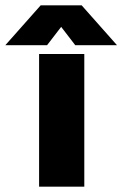

<svg xmlns="http://www.w3.org/2000/svg" viewBox="-107 -702 460 722"><path d="M210 0H40V-499H210ZM-87 -532 46 -682H200L333 -532H176L123 -601L70 -532Z"/></svg>

Font: Teko Variable Light
Style: Regular
Weight: 300
Designer: Manushi Parikh, Jonny Pinhorn
Foundry: Indian Type Foundry
Version: Version 3.000